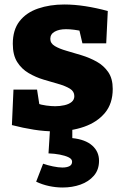

<svg xmlns="http://www.w3.org/2000/svg" viewBox="-20 -571 552 855"><path d="M204 -398Q204 -378 224 -366Q244 -354 275.5 -345Q307 -336 343 -325Q379 -314 410.5 -296.5Q442 -279 462 -250Q482 -221 482 -175Q482 -110 447.5 -68.5Q413 -27 354.5 -6.5Q296 14 223 14Q179 14 131 6.5Q83 -1 33 -14L40 -172H145L158 -88L144 -111Q163 -104 186 -101Q209 -98 226 -98Q247 -98 267 -102.5Q287 -107 299 -117Q311 -127 311 -143Q311 -164 291.5 -176Q272 -188 240.5 -197Q209 -206 174 -216.5Q139 -227 107.5 -245.5Q76 -264 56.5 -295Q37 -326 37 -376Q37 -438 67 -476.5Q97 -515 149.5 -533Q202 -551 266 -551Q311 -551 359.5 -543.5Q408 -536 460 -522L453 -378H347L329 -455L352 -431Q307 -441 274 -441Q243 -441 223.5 -430Q204 -419 204 -398ZM259 264Q229 264 198.5 257.5Q168 251 141 238L172 158Q192 165 216 170Q240 175 258 175Q277 175 289 169Q301 163 301 149Q301 137 285.5 129.5Q270 122 246.5 117.5Q223 113 196 112L203 0H302V44Q360 50 390.5 77Q421 104 421 145Q421 185 398 211.5Q375 238 338.5 251Q302 264 259 264Z"/></svg>

Font: Bitter Thin ExtraBold
Style: Regular
Weight: 800
Version: Version 3.020